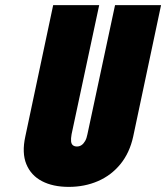

<svg xmlns="http://www.w3.org/2000/svg" viewBox="-20 -720 650 751"><path d="M501 -186 610 -700H430L322 -195Q319 -179 313 -168.5Q307 -158 299 -152.5Q291 -147 281 -147Q271 -147 265 -152Q259 -157 258 -167.5Q257 -178 260 -195L368 -700H188L79 -186Q65 -122 83 -78Q101 -34 144 -11.5Q187 11 249 11Q311 11 363 -11.5Q415 -34 451 -78Q487 -122 501 -186Z"/></svg>

Font: Advent Pro Black
Style: Italic
Weight: 900
Italic angle: -12°
Version: Version 3.000